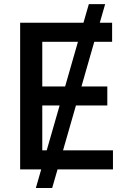

<svg xmlns="http://www.w3.org/2000/svg" viewBox="-20 -840 643 952"><path d="M501.4 -819.6H420.5L393.8 -727.3H79.9V0H184.3L157.7 92.3H238.6L265.3 0H540.1V-94.5H292.6L356.5 -317.1H512.1V-411.2H383.9L447.4 -632.8H535.9V-727.3H474.8ZM189.6 -94.5V-317.1H275.6L211.6 -94.5ZM189.6 -411.2V-632.8H366.5L302.9 -411.2Z"/></svg>

Font: Magic Ui Pro Medium
Style: Regular
Weight: 500
Designer: Stefan Endress, Andreas Faust
Version: Version 1.000;FEAKit 1.0